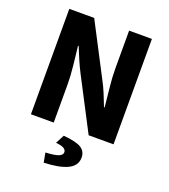

<svg xmlns="http://www.w3.org/2000/svg" viewBox="-158 -764 981 1116"><g transform="rotate(20 332.5 -206.5)"><path d="M77 0V-652H231L398 -331Q416 -298 431.5 -260.5Q447 -223 462 -184H466Q461 -237 454 -300Q447 -363 447 -421V-652H588V0H434L267 -321Q250 -354 233.5 -392Q217 -430 202 -468H198Q204 -414 211 -351.5Q218 -289 218 -231V0ZM243 239 232 180Q291 177 313 167.5Q335 158 335 141Q335 127 320 118Q305 109 271 106L299 52Q380 59 410 79Q440 99 440 136Q440 187 388.5 211.5Q337 236 243 239Z"/></g></svg>

Font: Source Sans 3 ExtraLight
Style: Bold
Weight: 700
Version: Version 3.052;hotconv 1.1.0;makeotfexe 2.6.0